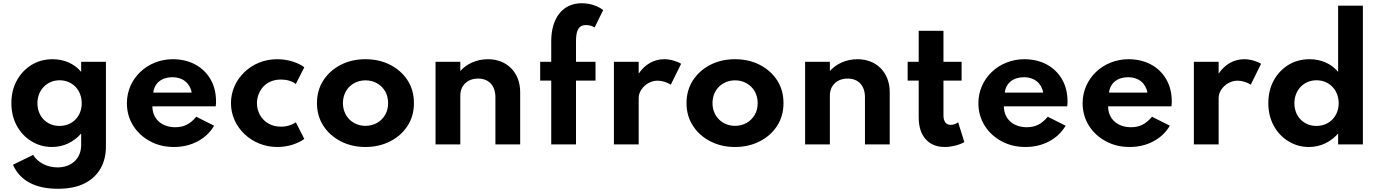

<svg xmlns="http://www.w3.org/2000/svg" viewBox="-20 -895 8557 1190"><path d="M337 275C404.5 275 460 264 504.5 241.5C593 196.5 636.5 114.5 636.5 14V-512H483V-449.5C442.5 -499 378.5 -528 306.5 -528C257 -528 213.5 -516 175 -492.5C136.5 -468.5 106 -436 84 -395.5C61.5 -354.5 50.5 -308 50.5 -256C50.5 -203 62 -156 84.5 -115C107 -74 137.5 -42 176 -19C214 4.5 256 16 302.5 16C374 16 437.5 -15 483 -67.5V4.5C483 87 423.5 142.5 336.5 142.5C304.5 142.5 275 135.5 247.5 121.5C220 107.5 199.5 88.5 185.5 65L60.5 126C103 224 199 275 337 275ZM348.5 -114.5C269 -114.5 212 -174 212 -255C212 -337 271 -397.5 349.5 -397.5C428.5 -397.5 486.5 -337.5 486.5 -255C486.5 -174 429.5 -114.5 348.5 -114.5Z M1058 16C1112 16 1161 4.5 1205 -19C1249 -42.5 1283 -74.5 1307 -116L1196.5 -171.5C1158.5 -126 1120 -106.5 1066.5 -106.5C981.5 -106.5 924.5 -158.5 924.5 -236H1317C1319 -253.5 1319 -256.5 1319 -265C1319 -317.5 1308 -363 1285.5 -402.5C1240.5 -481 1157.5 -528 1051 -528C892.5 -528 766.5 -407.5 766.5 -256C766.5 -204.5 779.5 -158 805 -117C830.5 -76 865.5 -43.5 909.5 -20C953 4 1002.5 16 1058 16ZM930 -321C937 -380 982 -416.5 1049 -416.5C1112 -416.5 1158 -380 1168 -321Z M1697.5 16C1731 16 1762.5 11.5 1792.5 2C1822.5 -8 1847 -19.5 1866 -34L1813.5 -137.5C1791.5 -121 1758 -110 1721.5 -110C1692 -110 1666 -116.5 1643.5 -129.5C1598.5 -155.5 1572.5 -202 1572.5 -256C1572.5 -280.5 1578.5 -304 1590 -326.5C1613 -371 1657 -402 1720.5 -402C1757.5 -402 1788.5 -393 1813.5 -374.5L1866 -478C1847.5 -492.5 1823 -504.5 1792.5 -514C1762 -523.5 1730 -528 1697 -528C1615.5 -528 1544.5 -496.5 1493 -446C1441 -395.5 1411.5 -328 1411.5 -255.5C1411.5 -105 1541.5 16 1697.5 16Z M2245 16C2301.5 16 2352.5 4.5 2398 -19C2443.5 -42 2479.5 -74 2506 -115C2532.5 -155.5 2545.5 -202.5 2545.5 -256C2545.5 -309.5 2532.5 -356.5 2506 -397.5C2479.5 -438 2443.5 -470 2398 -493.5C2352.5 -516.5 2301.5 -528 2245 -528C2188.5 -528 2138 -516.5 2092.5 -493.5C2047 -470 2011 -438 1984.5 -397.5C1958 -356.5 1944.5 -309.5 1944.5 -256C1944.5 -202.5 1958 -155.5 1984.5 -115C2011 -74 2047 -42 2092.5 -19C2138 4.5 2188.5 16 2245 16ZM2245.5 -115C2166.5 -115 2105.5 -173.5 2105.5 -256C2105.5 -339 2166.5 -397 2245.5 -397C2271.5 -397 2295 -391 2316.5 -379C2359 -355 2385.5 -311.5 2385.5 -256C2385.5 -228.5 2379.5 -204 2367 -183C2342.5 -140.5 2297.5 -115 2245.5 -115Z M2833 0V-303C2833 -363 2875 -408 2943 -408C3009.5 -408 3050.5 -365 3050.5 -291.5V0H3204V-324C3204 -445.5 3122 -528 3004.5 -528C2933 -528 2872.5 -499 2833 -455V-512H2679.5V0Z M3550 0V-395.5H3671V-512H3550V-635.5C3550 -697 3560 -739.5 3612 -739.5C3632 -739.5 3650 -734.5 3665.5 -725L3718.5 -832.5C3685 -859 3635 -875 3585.5 -875C3467.5 -875 3396.5 -783.5 3396.5 -639V-512H3328V-395.5H3396.5V0Z M3938.5 0V-286C3938.5 -305 3944 -323 3955 -339.5C3977 -372.5 4015.5 -395 4055.5 -395C4081.5 -395 4115 -385.5 4137.5 -370L4201.5 -499.5C4188.5 -508 4172.5 -514.5 4153 -520C4133.5 -525.5 4115 -528 4097 -528C4033.5 -528 3976.5 -496 3938.5 -438.5V-512H3785V0Z M4535.5 16C4592 16 4643 4.5 4688.5 -19C4734 -42 4770 -74 4796.5 -115C4823 -155.5 4836 -202.5 4836 -256C4836 -309.5 4823 -356.5 4796.5 -397.5C4770 -438 4734 -470 4688.5 -493.5C4643 -516.5 4592 -528 4535.5 -528C4479 -528 4428.5 -516.5 4383 -493.5C4337.5 -470 4301.5 -438 4275 -397.5C4248.5 -356.5 4235 -309.5 4235 -256C4235 -202.5 4248.5 -155.5 4275 -115C4301.5 -74 4337.5 -42 4383 -19C4428.5 4.5 4479 16 4535.5 16ZM4536 -115C4457 -115 4396 -173.5 4396 -256C4396 -339 4457 -397 4536 -397C4562 -397 4585.5 -391 4607 -379C4649.5 -355 4676 -311.5 4676 -256C4676 -228.5 4670 -204 4657.5 -183C4633 -140.5 4588 -115 4536 -115Z M5123.5 0V-303C5123.5 -363 5165.5 -408 5233.5 -408C5300 -408 5341 -365 5341 -291.5V0H5494.5V-324C5494.5 -445.5 5412.5 -528 5295 -528C5223.5 -528 5163 -499 5123.5 -455V-512H4970V0Z M5835.5 16C5877 16 5922.5 4.5 5957 -14L5918.5 -137C5904 -126.5 5888.5 -121 5872.5 -121C5844 -121 5827.5 -141.5 5827.5 -180V-395.5H5940V-512H5827.5V-704H5674V-512H5605.5V-395.5H5674V-169C5674 -110.5 5688 -65.5 5716.5 -33C5745 -0.5 5784.5 16 5835.5 16Z M6335.5 16C6389.5 16 6438.5 4.5 6482.5 -19C6526.5 -42.5 6560.5 -74.5 6584.5 -116L6474 -171.5C6436 -126 6397.5 -106.5 6344 -106.5C6259 -106.5 6202 -158.5 6202 -236H6594.5C6596.5 -253.5 6596.5 -256.5 6596.5 -265C6596.5 -317.5 6585.5 -363 6563 -402.5C6518 -481 6435 -528 6328.5 -528C6170 -528 6044 -407.5 6044 -256C6044 -204.5 6057 -158 6082.5 -117C6108 -76 6143 -43.5 6187 -20C6230.5 4 6280 16 6335.5 16ZM6207.5 -321C6214.5 -380 6259.5 -416.5 6326.5 -416.5C6389.5 -416.5 6435.5 -380 6445.5 -321Z M6981.5 16C7035.5 16 7084.5 4.5 7128.5 -19C7172.5 -42.5 7206.5 -74.5 7230.5 -116L7120 -171.5C7082 -126 7043.5 -106.5 6990 -106.5C6905 -106.5 6848 -158.5 6848 -236H7240.5C7242.5 -253.5 7242.5 -256.5 7242.5 -265C7242.5 -317.5 7231.5 -363 7209 -402.5C7164 -481 7081 -528 6974.5 -528C6816 -528 6690 -407.5 6690 -256C6690 -204.5 6703 -158 6728.5 -117C6754 -76 6789 -43.5 6833 -20C6876.5 4 6926 16 6981.5 16ZM6853.5 -321C6860.5 -380 6905.5 -416.5 6972.5 -416.5C7035.5 -416.5 7081.5 -380 7091.5 -321Z M7533 0V-286C7533 -305 7538.5 -323 7549.5 -339.5C7571.5 -372.5 7610 -395 7650 -395C7676 -395 7709.5 -385.5 7732 -370L7796 -499.5C7783 -508 7767 -514.5 7747.5 -520C7728 -525.5 7709.5 -528 7691.5 -528C7628 -528 7571 -496 7533 -438.5V-512H7379.5V0Z M8093 16C8164.5 16 8228 -15 8273.5 -67.5V0H8427V-860H8273.5V-449.5C8233 -499 8169 -528 8097 -528C8047.5 -528 8003.5 -516 7965 -492.5C7926.5 -468.5 7896 -436 7874 -395.5C7852 -354.5 7841 -308 7841 -256C7841 -203 7852.5 -156 7875 -115C7897.5 -74 7928 -42 7966.5 -19C8004.5 4.5 8046.5 16 8093 16ZM8139 -114.5C8059.5 -114.5 8002.5 -174 8002.5 -255C8002.5 -337 8061 -397.5 8139.5 -397.5C8219 -397.5 8277 -337 8277 -255.5C8277 -174.5 8219.5 -114.5 8139 -114.5Z"/></svg>

Font: Spartan
Style: Bold
Weight: 700
Designer: Matt Bailey, Mirko Velimirovic
Foundry: Matt Bailey
Version: Version 1.003